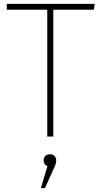

<svg xmlns="http://www.w3.org/2000/svg" viewBox="-20 -702 517 987"><path d="M467 -682 462 -652H254V0H223V-652H15V-682ZM236 91Q252 91 260.5 100Q269 109 269 122Q269 133 265.5 143Q262 153 252 174L250 179L211 265H190L224 152Q204 144 204 122Q204 109 213 100Q222 91 236 91Z"/></svg>

Font: Firava
Style: Regular
Weight: 400
Designer: Carrois Corporate & Edenspiekermann AG
Foundry: Greg Finn Gibson
Version: Version 5.000